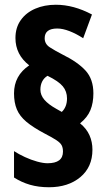

<svg xmlns="http://www.w3.org/2000/svg" viewBox="-20 -779 452 808"><path d="M39 -386Q39 -461 103 -504Q45 -549 45 -619Q45 -663 67.5 -694.5Q90 -726 128.5 -742.5Q167 -759 215 -759Q290 -759 367 -718L330 -618Q301 -637 272.5 -648Q244 -659 221 -659Q168 -659 168 -618Q168 -594 189.5 -580Q211 -566 244 -549Q307 -518 340 -482Q373 -446 373 -386Q373 -346 360.5 -315.5Q348 -285 317 -260Q344 -238 356.5 -210Q369 -182 369 -149Q369 -76 318 -33.5Q267 9 186 9Q142 9 106 -1.5Q70 -12 39 -32V-143Q59 -130 85 -118Q111 -106 136.5 -99Q162 -92 180 -92Q245 -92 245 -141Q245 -157 239.5 -167.5Q234 -178 217.5 -189Q201 -200 168 -217Q119 -243 91 -266.5Q63 -290 51 -318.5Q39 -347 39 -386ZM150 -402Q150 -379 166.5 -359.5Q183 -340 217 -321L240 -308Q262 -329 262 -365Q262 -394 244.5 -415.5Q227 -437 180 -460Q165 -451 157.5 -436Q150 -421 150 -402Z"/></svg>

Font: Noto Sans Sinhala ExtraCondensed ExtraBold
Style: Regular
Weight: 800
Width: 2
Designer: Jelle Bosma - Monotype Design Team
Foundry: Monotype Imaging Inc.
Version: Version 2.006; ttfautohint (v1.8.4.7-5d5b)